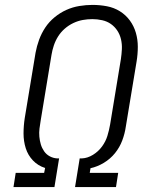

<svg xmlns="http://www.w3.org/2000/svg" viewBox="-20 -763 640 783"><path d="M35 0 44 -58H160L164 -78Q135 -87 114.5 -108.5Q94 -130 85 -158.5Q76 -187 76 -218.5Q76 -250 81 -282L125 -548Q130 -575 139.5 -601Q149 -627 164.5 -650.5Q180 -674 202.5 -692.5Q225 -711 250.5 -722.5Q276 -734 303.5 -738.5Q331 -743 357 -743Q387 -743 416 -737.5Q445 -732 469 -717Q493 -702 509.5 -679.5Q526 -657 534 -629.5Q542 -602 542 -572Q542 -542 537 -512L493 -246Q489 -218 478.5 -190Q468 -162 449 -138.5Q430 -115 403.5 -99Q377 -83 349 -77L346 -58H462L453 0H286L305 -117H314Q337 -118 359 -131.5Q381 -145 396 -165.5Q411 -186 418 -209Q425 -232 429 -255L473 -522Q476 -542 477 -562.5Q478 -583 473.5 -602.5Q469 -622 458.5 -638Q448 -654 432.5 -665Q417 -676 397 -680.5Q377 -685 357 -685Q337 -685 317.5 -681.5Q298 -678 279 -669Q260 -660 244 -646Q228 -632 217 -614.5Q206 -597 199.5 -577.5Q193 -558 190 -539L146 -272Q143 -255 141 -238.5Q139 -222 140.5 -205.5Q142 -189 146.5 -174Q151 -159 160 -146Q169 -133 183 -125.5Q197 -118 213 -117H221L202 0Z"/></svg>

Font: Iosevka Aile Light
Style: Italic
Weight: 300
Italic angle: -9°
Designer: Belleve Invis
Foundry: Belleve Invis
Version: Version 31.1.0; ttfautohint (v1.8.4)